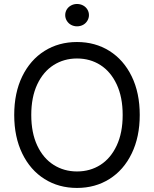

<svg xmlns="http://www.w3.org/2000/svg" viewBox="-20 -926 767 956"><path d="M363.3 9.8Q272.5 9.8 201.7 -34.7Q130.9 -79.1 90.8 -161.6Q50.8 -244.1 50.8 -353.5Q50.8 -463.9 90.8 -545.9Q130.9 -627.9 201.7 -672.4Q272.5 -716.8 363.3 -716.8Q454.1 -716.8 524.9 -672.4Q595.7 -627.9 635.7 -545.9Q675.8 -463.9 675.8 -353.5Q675.8 -244.1 635.7 -161.6Q595.7 -79.1 524.9 -34.7Q454.1 9.8 363.3 9.8ZM363.3 -634.8Q298.8 -634.8 247.1 -602.1Q195.3 -569.3 165.5 -505.9Q135.7 -442.4 135.7 -353.5Q135.7 -264.6 165.5 -201.2Q195.3 -137.7 247.1 -105Q298.8 -72.3 363.3 -72.3Q428.7 -72.3 480 -105Q531.2 -137.7 561 -201.2Q590.8 -264.6 590.8 -353.5Q590.8 -442.4 561 -505.9Q531.2 -569.3 480 -602.1Q428.7 -634.8 363.3 -634.8ZM304.7 -850.6Q304.7 -866.2 312.5 -878.9Q320.3 -891.6 334 -898.9Q347.7 -906.2 363.3 -906.2Q379.9 -906.2 393.6 -898.9Q407.2 -891.6 415 -878.9Q422.9 -866.2 422.9 -850.6Q422.9 -835.9 415 -822.8Q407.2 -809.6 393.6 -802.2Q379.9 -794.9 363.3 -794.9Q347.7 -794.9 334 -802.2Q320.3 -809.6 312.5 -822.8Q304.7 -835.9 304.7 -850.6Z"/></svg>

Font: WEMIX Pretendard Variable
Style: Regular
Weight: 400
Designer: Base glyphs from Inter by Rasmus Andersson; Hangeul glyphs from Noto Sans CJK(Source Han Sans) by Jang Soo-young and Kan
Foundry: Kil Hyung-jin
Version: Version 1.000;Glyphs 3.2 (3208)